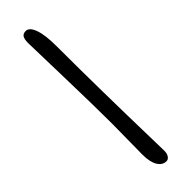

<svg xmlns="http://www.w3.org/2000/svg" viewBox="-268 -812 779 779"><g transform="rotate(-45 122.0 -422.0)"><path d="M137.2 -33.2Q114.7 -33.2 100.8 -55.9Q86.9 -78.6 86.9 -122.1Q86.9 -150.4 87.9 -208.5Q88.9 -266.6 88.9 -297.9Q88.9 -394.5 84 -578.1Q79.1 -761.7 79.1 -769Q79.1 -791.5 85.4 -801.3Q91.8 -811 106.9 -811Q127.4 -811 139.6 -776.9Q151.9 -742.7 151.9 -676.8Q151.9 -553.7 154.1 -412.6Q156.2 -271.5 158.7 -176Q161.1 -80.6 161.1 -68.8Q161.1 -53.7 154.3 -43.5Q147.5 -33.2 137.2 -33.2Z"/></g></svg>

Font: Shantell Sans Bouncy
Style: Regular
Weight: 300
Designer: Stephen Nixon, Anya Danilova, Shantell Martin
Foundry: Arrow Type
Version: Version 1.006;[9816181b4]